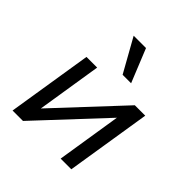

<svg xmlns="http://www.w3.org/2000/svg" viewBox="-202 -909 1056 1056"><g transform="rotate(45 326.0 -381.0)"><path d="M58 0 137 -496H220L160 -118L513 -496H594L515 0H432L492 -379H493L139 0ZM347 -567 238 -762H334L413 -567Z"/></g></svg>

Font: Nunito Sans 7pt
Style: Italic
Weight: 400
Italic angle: -9°
Designer: Vernon Adams
Foundry: Vernon Adams
Version: Version 3.101;gftools[0.9.27]